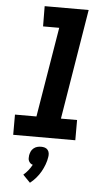

<svg xmlns="http://www.w3.org/2000/svg" viewBox="-64 -777 628 1078"><g transform="rotate(5 250.0 -237.5)"><path d="M30 0V-114H151L235 -621H144L143 -735H391L289 -114H380V0ZM147 260 106 218Q121 205 133 190Q145 175 154 158Q146 156 140.5 151Q135 146 131.5 139Q128 132 128 123.5Q128 115 129 107Q131 96 135.5 85.5Q140 75 149.5 67Q159 59 170 56Q181 53 192 53Q203 53 213 56Q223 59 229.5 67Q236 75 237.5 85.5Q239 96 237 107Q234 128 226 149.5Q218 171 207 190.5Q196 210 180.5 228Q165 246 147 260Z"/></g></svg>

Font: Iosevka SS18 Heavy
Style: Italic
Weight: 900
Italic angle: -9°
Monospace: yes
Designer: Belleve Invis
Foundry: Belleve Invis
Version: Version 25.1.1; ttfautohint (v1.8.4)